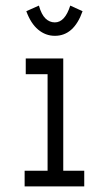

<svg xmlns="http://www.w3.org/2000/svg" viewBox="-20 -666 390 686"><path d="M68 0V-56H150V-401H72V-457H206V-56H281V0ZM231 -646 275 -626Q244 -538 176 -538Q143 -538 116.5 -560Q90 -582 74 -626L119 -646Q128 -614 142.5 -600Q157 -586 176 -586Q212 -586 231 -646Z"/></svg>

Font: Inconsolata ExtraCondensed
Style: Regular
Weight: 400
Width: 2
Monospace: yes
Designer: Raph Levien, Cyreal, Brenton Simpson
Foundry: Raph Levien, Cyreal, Google
Version: Version 3.000; ttfautohint (v1.8.2.53-6de2)